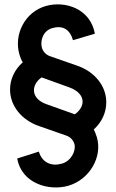

<svg xmlns="http://www.w3.org/2000/svg" viewBox="-20 -829 520 860"><path d="M292 -437C330 -423 350 -399 350 -374C350 -354 337 -332 315 -317C273 -332 229 -348 189 -362C151 -375 132 -399 132 -425C132 -445 144 -467 166 -482C170 -481 146 -490 292 -437ZM400 -249C435 -281 456 -323 456 -371C456 -446 402 -508 328 -534L205 -577C186 -583 173 -598 168 -614C159 -643 171 -691 214 -703C259 -716 292 -700 307 -649L405 -678C385 -790 272 -827 185 -802C91 -775 41 -674 67 -585C71 -572 75 -561 82 -550C47 -519 25 -476 25 -428C25 -353 79 -291 153 -265L276 -222C295 -216 308 -201 313 -185C322 -156 300 -108 257 -96C212 -83 169 -99 154 -150L57 -119C77 -7 199 28 286 3C380 -24 440 -125 414 -214C410 -226 406 -238 400 -249Z"/></svg>

Font: Gauge Heavy
Style: Bold
Weight: 900
Designer: Daniel Pimley
Foundry: Daniel Pimley
Version: Version 1.003;PS 001.001;hotconv 1.0.56